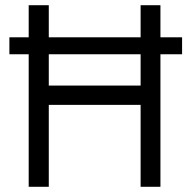

<svg xmlns="http://www.w3.org/2000/svg" viewBox="-20 -716 723 736"><path d="M16 -508V-573H90V-696H167V-573H519V-696H595V-573H678V-508H595V0H519V-314H167V0H90V-508ZM167 -388H519V-508H167Z"/></svg>

Font: TitilliumText22L Rg
Style: Regular
Weight: 400
Designer: Campivisivi
Foundry: Campivisivi
Version: 1.000